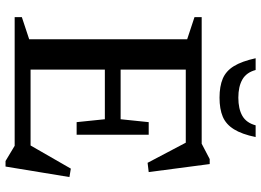

<svg xmlns="http://www.w3.org/2000/svg" viewBox="-145 -766 944 694"><g transform="rotate(90 327.0 -419.0)"><path d="M467 -484.5V-354V-224H421.5L411 -326H169.5V-383H411L421.5 -484.5ZM602 -484.5 568.5 -480.5 485 -639 519.5 -618.5H169.5V-676H499.5L555 -705H573ZM493.5 -36 589.5 -203 620 -198 582 33H562L507 0H169.5V-57.5H521.5ZM42 0V-26L122 -52.5V-623.5L42 -650V-676H231.5V0ZM333 -808.5Q373.5 -808.5 398.8 -823Q424 -837.5 433 -871H475.5Q465 -821 447.2 -792.5Q429.5 -764 401.8 -752.2Q374 -740.5 333 -740.5Q292 -740.5 264.2 -752.2Q236.5 -764 219 -792.5Q201.5 -821 190.5 -871H233Q242 -837.5 267.5 -823Q293 -808.5 333 -808.5Z"/></g></svg>

Font: Newsreader 16pt Medium
Style: Regular
Weight: 500
Designer: Hugues Gentile
Foundry: Production Type
Version: Version 1.003